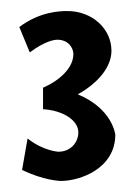

<svg xmlns="http://www.w3.org/2000/svg" viewBox="-20 -689 246 348"><path d="M189 -445C189 -445 184 -492 121 -518C157 -538 182 -567 182 -597C182 -637 147 -669 102 -669C89 -669 52 -668 15 -640L34 -594C62 -615 79 -617 84 -617C104 -617 113 -602 113 -591C113 -566 88 -543 58 -530V-491C94 -489 122 -471 122 -449C122 -431 108 -414 86 -414C86 -414 59 -415 30 -438L20 -381C59 -362 89 -361 90 -361C126 -361 189 -384 189 -445Z"/></svg>

Font: Mouse Memoirs
Style: Regular
Weight: 400
Designer: Astigmatic (AOETI)
Foundry: Astigmatic (AOETI)
Version: Version 1.000